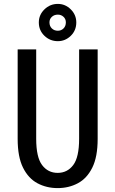

<svg xmlns="http://www.w3.org/2000/svg" viewBox="-20 -953 590 984"><path d="M275.5 11Q218.5 11 172 -13.8Q125.5 -38.5 98 -93.8Q70.5 -149 70.5 -241V-700H165.5V-242Q165.5 -147 195.8 -107Q226 -67 275.5 -67Q325 -67 355.2 -107Q385.5 -147 385.5 -242V-700H480.5V-241Q480.5 -149 453 -93.8Q425.5 -38.5 379 -13.8Q332.5 11 275.5 11ZM276.5 -742Q236.5 -742 207.8 -769.5Q179 -797 179 -838Q179 -877 207.8 -905Q236.5 -933 276.5 -933Q314.5 -933 342.8 -905Q371 -877 371 -838Q371 -797 342.8 -769.5Q314.5 -742 276.5 -742ZM276.5 -795.5Q293.5 -795.5 305.5 -807.2Q317.5 -819 317.5 -838.5Q317.5 -855.5 305.5 -866.8Q293.5 -878 276.5 -878Q258 -878 245.8 -866.8Q233.5 -855.5 233.5 -838.5Q233.5 -819 245.8 -807.2Q258 -795.5 276.5 -795.5Z"/></svg>

Font: Trispace SemiCondensed
Style: Regular
Weight: 400
Width: 4
Designer: Tyler Finck
Foundry: Etcetera Type Company
Version: Version 1.210; ttfautohint (v1.8.3)